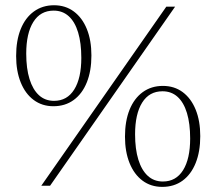

<svg xmlns="http://www.w3.org/2000/svg" viewBox="-20 -708 825 732"><path d="M137.5 0 614 -682.5H647.5L171 0ZM186 -323.5Q236 -323.5 263 -366.8Q290 -410 290 -487.5Q290 -544 277.8 -584.5Q265.5 -625 242 -646.2Q218.5 -667.5 184.5 -667.5Q134 -667.5 107 -624.2Q80 -581 80 -503.5Q80 -447 92.5 -406.8Q105 -366.5 128.5 -345Q152 -323.5 186 -323.5ZM183.5 -303Q140.5 -303 108.5 -326.8Q76.5 -350.5 59 -393.8Q41.5 -437 41.5 -494.5Q41.5 -554 59 -597.2Q76.5 -640.5 109.2 -664.2Q142 -688 186 -688Q229.5 -688 261.5 -664.2Q293.5 -640.5 311 -597.5Q328.5 -554.5 328.5 -496.5Q328.5 -437.5 311 -394Q293.5 -350.5 261 -326.8Q228.5 -303 183.5 -303ZM601 -16Q651 -16 678 -59.2Q705 -102.5 705 -180Q705 -236.5 692.8 -277Q680.5 -317.5 657 -338.8Q633.5 -360 599.5 -360Q549 -360 522 -316.8Q495 -273.5 495 -196Q495 -139.5 507.5 -99.2Q520 -59 543.5 -37.5Q567 -16 601 -16ZM598.5 4.5Q555.5 4.5 523.5 -19.2Q491.5 -43 474 -86.2Q456.5 -129.5 456.5 -187Q456.5 -246.5 474 -289.8Q491.5 -333 524.2 -356.8Q557 -380.5 601 -380.5Q644.5 -380.5 676.5 -356.8Q708.5 -333 726 -290Q743.5 -247 743.5 -189Q743.5 -130 726 -86.5Q708.5 -43 676 -19.2Q643.5 4.5 598.5 4.5Z"/></svg>

Font: Newsreader ExtraLight
Style: Regular
Weight: 250
Designer: Hugues Gentile
Foundry: Production Type
Version: Version 1.003